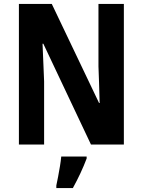

<svg xmlns="http://www.w3.org/2000/svg" viewBox="-20 -734 725 975"><path d="M609 0H442L200 -512H196Q199 -449 200.5 -405.5Q202 -362 204 -321V0H76V-714H243L483 -211H486Q484 -275 483 -314.5Q482 -354 480 -397V-714H609ZM420 71Q392 145 350 221H266V208Q270 190 275 163.5Q280 137 284.5 110Q289 83 291 61H420Z"/></svg>

Font: Noto Sans Gurmukhi Condensed
Style: Bold
Weight: 700
Width: 3
Designer: Jelle Bosma - Monotype Design Team
Foundry: Monotype Imaging Inc.
Version: Version 2.004; ttfautohint (v1.8.4.7-5d5b)